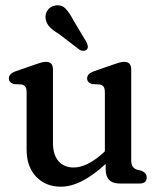

<svg xmlns="http://www.w3.org/2000/svg" viewBox="-20 -693 599 725"><path d="M80.5 -128V-343.5Q80.5 -359 75.8 -365.5Q71 -372 61.5 -374L32 -375.5Q13.5 -381.5 13.5 -397Q13.5 -414.5 38 -423.5L108.5 -448Q124 -453.5 134.2 -456.5Q144.5 -459.5 153.5 -459.5Q180 -459.5 180 -431V-153.5Q180 -108 201.2 -84.2Q222.5 -60.5 258 -60.5Q282.5 -60.5 310.2 -73.8Q338 -87 369.5 -115.5L376 -122V-343.5Q376 -359 371.2 -365.5Q366.5 -372 357 -374L327.5 -375.5Q309 -381.5 309 -397Q309 -414.5 333.5 -423.5L404 -448Q419.5 -453.5 429.8 -456.5Q440 -459.5 449 -459.5Q475.5 -459.5 475.5 -431V-89Q475.5 -72 481 -64Q486.5 -56 497 -52.5L515 -48Q534 -39.5 534 -23Q534 0 507 0H432.5Q379 0 379 -54V-74Q286 12 209.5 12Q152.5 12 116.5 -25.8Q80.5 -63.5 80.5 -128ZM256.5 -617.5 306.5 -534Q310 -526.5 311.5 -519.2Q313 -512 307.5 -506Q302.5 -501 294.8 -501Q287 -501 280.5 -505L201.5 -565.5Q179.5 -578.5 167.5 -591.2Q155.5 -604 152.5 -621.5Q149.5 -638.5 159.2 -653.5Q169 -668.5 188 -672Q211.5 -676.5 226.8 -661Q242 -645.5 256.5 -617.5Z"/></svg>

Font: Fraunces 72pt SuperSoft
Style: Regular
Weight: 400
Version: Version 1.000;[b76b70a41]